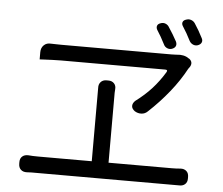

<svg xmlns="http://www.w3.org/2000/svg" viewBox="-56 -907 1112 957"><g transform="rotate(5 500.0 -428.0)"><path d="M712 -811Q725 -816 737 -811Q749 -806 755 -795Q766 -778 776 -762Q786 -746 796 -727Q802 -714 797.5 -704Q793 -694 779 -689Q766 -685 754.5 -690.5Q743 -696 738 -707Q728 -727 718.5 -743.5Q709 -760 698 -777Q692 -788 695.5 -797.5Q699 -807 712 -811ZM837 -840Q850 -845 862.5 -840.5Q875 -836 882 -825Q893 -808 902.5 -792Q912 -776 922 -756Q929 -744 924.5 -733.5Q920 -723 906 -718Q893 -714 881.5 -719.5Q870 -725 864 -736Q854 -756 844.5 -772.5Q835 -789 824 -806Q817 -817 820.5 -826.5Q824 -836 837 -840ZM870 -647Q890 -631 877 -608Q876 -606 874.5 -604.5Q873 -603 869 -597Q837 -537 790 -478.5Q743 -420 687 -368Q674 -355 656 -354Q638 -353 622 -363Q607 -374 606.5 -387.5Q606 -401 619 -414Q666 -449 700 -486.5Q734 -524 762 -570Q770 -583 755 -583Q729 -583 685.5 -583Q642 -583 589 -583Q536 -583 481 -583Q426 -583 375.5 -583Q325 -583 287.5 -583Q250 -583 233 -583Q215 -583 190 -582Q165 -581 146 -580Q127 -579 127 -579V-615Q127 -637 141 -650.5Q155 -664 177 -662Q188 -662 199 -661.5Q210 -661 229 -661Q249 -661 290.5 -661Q332 -661 386.5 -661Q441 -661 500 -661Q559 -661 614.5 -661Q670 -661 713.5 -661Q757 -661 780 -661Q790 -661 797 -661.5Q804 -662 808 -662Q822 -664 838 -661Q854 -658 866 -649ZM71 -61Q71 -79 82.5 -89Q94 -99 113 -98Q124 -97 135.5 -96.5Q147 -96 162 -96H430V-424Q430 -435 430 -446Q430 -457 430 -463Q429 -481 439.5 -492.5Q450 -504 468 -504H478Q496 -504 506.5 -492.5Q517 -481 515 -463Q514 -457 514 -446Q514 -435 514 -424V-96H830Q842 -96 853 -96.5Q864 -97 874 -98Q892 -99 903.5 -89Q915 -79 915 -60V-51Q915 -33 903.5 -23Q892 -13 874 -14Q864 -14 852 -14Q840 -14 830 -14H162Q146 -14 135 -14Q124 -14 113 -13Q94 -12 82.5 -22.5Q71 -33 71 -52Z"/></g></svg>

Font: Chiron GoRound TC
Style: Regular
Weight: 400
Designer: Ryoko NISHIZUKA 西塚涼子 (kana, bopomofo & ideographs); Paul D. Hunt (Latin, Greek & Cyrillic); Sandoll Communications 산돌커뮤니
Foundry: Adobe
Version: Version 1.000;hotconv 1.1.1;makeotfexe 2.6.0